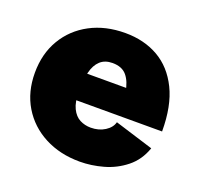

<svg xmlns="http://www.w3.org/2000/svg" viewBox="-98 -619 762 737"><g transform="rotate(20 283.0 -250.0)"><path d="M298 12Q217 12 154 -21Q91 -54 55.5 -113Q20 -172 20 -250Q20 -328 55 -387Q90 -446 152 -479Q214 -512 295 -512Q372 -512 430.5 -478.5Q489 -445 522.5 -377Q556 -309 556 -205H379Q379 -258 372.5 -299Q366 -340 346.5 -363.5Q327 -387 288 -387Q257 -387 238 -369.5Q219 -352 211 -319.5Q203 -287 203 -241Q203 -197 215.5 -171.5Q228 -146 248.5 -135.5Q269 -125 293 -125Q326 -125 350.5 -140.5Q375 -156 381 -179L539 -130Q521 -78 481.5 -46.5Q442 -15 393.5 -1.5Q345 12 298 12ZM134 -205 135 -315H473V-205Z"/></g></svg>

Font: Figtree Light Black
Style: Regular
Weight: 900
Version: Version 2.000